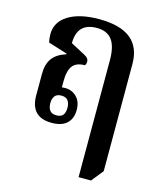

<svg xmlns="http://www.w3.org/2000/svg" viewBox="-118 -645 818 971"><g transform="rotate(15 291.0 -159.5)"><path d="M386 240V-372Q386 -445 360 -479Q334 -513 281 -513Q178 -513 178 -406L255 -365Q277 -353 277 -336Q277 -322 270 -315Q225 -315 206 -289Q187 -263 187 -213V-177Q195 -178 204 -178Q240 -178 264.5 -153.5Q289 -129 289 -85Q289 -41 262.5 -15.5Q236 10 183 10Q72 10 72 -104V-216Q72 -268 94.5 -298.5Q117 -329 165 -344V-348L66 -379Q63 -392 62 -402.5Q61 -413 61 -422Q61 -486 120 -522.5Q179 -559 281 -559Q501 -559 501 -383V178L451 240ZM196 -33Q221 -33 231 -46.5Q241 -60 241 -84Q241 -108 230.5 -122Q220 -136 196 -136Q172 -136 161.5 -122Q151 -108 151 -85Q151 -61 161.5 -47Q172 -33 196 -33Z"/></g></svg>

Font: Noto Serif Thai SemiCondensed SemiBold
Style: Regular
Weight: 600
Width: 4
Designer: Monotype Design Team
Foundry: Monotype Imaging Inc.
Version: Version 2.002; ttfautohint (v1.8.4.7-5d5b)